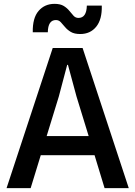

<svg xmlns="http://www.w3.org/2000/svg" viewBox="-20 -976 702 996"><path d="M14 0 253.5 -727H408.5L648 0H522.5L470.5 -171H191.5L139 0ZM285 -475 222 -270H440L377 -475L332.5 -639.5H328.5ZM396 -799.5Q365.5 -799.5 347.2 -810.5Q329 -821.5 317.2 -835.8Q305.5 -850 295.2 -861Q285 -872 270 -872Q229 -872 228 -808.5H150Q148.5 -882.5 180 -919.2Q211.5 -956 263 -956Q293 -956 310.8 -945Q328.5 -934 340 -919.5Q351.5 -905 361.8 -894Q372 -883 387 -883Q429 -883 430.5 -947H508Q510 -875.5 479.2 -837.5Q448.5 -799.5 396 -799.5Z"/></svg>

Font: Spline Sans Medium
Style: Regular
Weight: 500
Designer: Eben Sorkin, Mirko Velimirovic
Foundry: Sorkin Type
Version: Version 1.000; ttfautohint (v1.8.3)